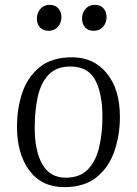

<svg xmlns="http://www.w3.org/2000/svg" viewBox="-20 -757 564 791"><path d="M245 14Q152 14 101 -54.5Q50 -123 50 -235Q50 -312 72.5 -377Q95 -442 145 -481.5Q195 -521 277 -521Q366 -521 420 -455Q474 -389 474 -276Q474 -200 451 -133.5Q428 -67 377.5 -26.5Q327 14 245 14ZM251 -25Q309 -25 342 -59Q375 -93 388.5 -150.5Q402 -208 402 -276Q402 -371 372.5 -427Q343 -483 269 -483Q212 -483 180 -449Q148 -415 135.5 -358Q123 -301 123 -231Q123 -135 154.5 -80Q186 -25 251 -25ZM132 -681Q132 -704 146.5 -720.5Q161 -737 184 -737Q207 -737 220 -723Q233 -709 233 -686Q233 -663 218.5 -646.5Q204 -630 180 -630Q158 -630 145 -644Q132 -658 132 -681ZM318 -681Q318 -704 332.5 -720.5Q347 -737 370 -737Q393 -737 406 -723Q419 -709 419 -686Q419 -663 404.5 -646.5Q390 -630 366 -630Q344 -630 331 -644Q318 -658 318 -681Z"/></svg>

Font: Literata 36pt Light
Style: Italic
Weight: 300
Italic angle: -2°
Designer: Latin by Veronika Burian and Jose Scaglione. Greek by Irene Vlachou. Cyrillic by Vera Evstafieva
Foundry: TypeTogether
Version: Version 3.002